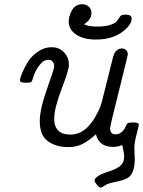

<svg xmlns="http://www.w3.org/2000/svg" viewBox="-20 -686 673 903"><path d="M74.2 -309.1Q74.2 -318.8 84.2 -343Q94.2 -367.2 111.1 -394.5Q127.9 -421.9 158 -442.9Q188 -463.9 222.2 -463.9Q259.3 -463.9 281.7 -439.5Q304.2 -415 304.2 -380.9Q304.2 -357.9 269.5 -266.8Q234.9 -175.8 234.9 -128.9Q234.9 -52.7 312 -53Q389.2 -53.2 440.9 -160.2Q453.1 -184.1 459.5 -209Q465.8 -233.9 507.8 -401.9Q507.8 -402.8 509.5 -408.9Q511.2 -415 512.2 -418.5Q513.2 -421.9 515.6 -429Q518.1 -436 521 -439.9Q523.9 -443.8 528.6 -448.5Q533.2 -453.1 539.1 -455.6Q544.9 -458 553.2 -458Q566.4 -458 573.7 -450Q581.1 -441.9 581.1 -429.2Q581.1 -425.3 507.8 -130.9Q498 -89.8 498 -83Q498 -54.2 522.9 -54.2Q556.2 -54.2 574.2 -97.2Q578.1 -106 583 -107.9Q587.9 -109.9 610.8 -109.9Q632.8 -109.9 632.8 -98.1Q632.8 -93.3 622.3 -53.7Q611.8 -14.2 611.8 9.8Q611.8 17.6 612.8 35.9Q613.8 54.2 613.8 62Q613.8 98.1 604.5 120.6Q595.2 143.1 578.6 152.1Q562 161.1 544.4 164.6Q526.9 168 505.9 173.1Q484.9 178.2 472.2 187Q457 196.8 454.1 196.8Q447.3 196.8 436 183.3Q424.8 169.9 424.8 163.1Q424.8 141.1 498 118.2Q528.8 108.4 546.4 93.3Q564 78.1 564 49.8Q564 43 563 36.9Q562 30.8 559.6 19.8Q557.1 8.8 555.2 -3.9Q533.2 4.9 511.2 4.9Q446.3 4.9 431.2 -54.2Q398.9 -25.4 369.9 -9.8Q340.8 5.9 299.8 5.9Q244.6 5.9 205.8 -21.5Q167 -48.8 167 -116.2Q167 -171.4 200.9 -267.1Q234.9 -362.8 234.9 -374Q234.9 -388.2 227.5 -396.5Q220.2 -404.8 209 -404.8Q199.2 -404.8 188 -399.9Q176.8 -395 160.9 -373Q145 -351.1 133.8 -314.9Q130.9 -303.7 126 -300.3Q121.1 -296.9 105 -296.9Q85.9 -296.9 80.1 -299.6Q74.2 -302.2 74.2 -309.1ZM303.2 -585Q303.2 -609.9 318.6 -637.9Q334 -666 367.2 -666Q385.3 -666 397.7 -654.5Q410.2 -643.1 410.2 -625Q410.2 -594.2 375 -571.8Q397.9 -560.5 438 -561Q473.1 -561 496.1 -568.1Q519 -575.2 526.6 -583.5Q534.2 -591.8 540 -601.3Q545.9 -610.8 548.8 -612.8Q554.7 -616.7 571.8 -617.2Q598.6 -617.2 599.1 -599.1Q599.1 -566.9 552 -533.4Q504.9 -500 431.2 -500Q373 -500 338.1 -523.4Q303.2 -546.9 303.2 -585Z"/></svg>

Font: CMU Concrete
Style: Italic
Weight: 500
Italic angle: -14.04°
Version: Version 0.7.0